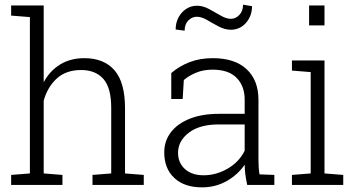

<svg xmlns="http://www.w3.org/2000/svg" viewBox="-20 -785 1528 815"><path d="M27.3 0V-42.5L106.9 -48.8V-712.4L27.3 -718.8V-761.7H165.5V-436Q191.4 -484.4 235.1 -511.2Q278.8 -538.1 337.9 -538.1Q421.4 -538.1 466.1 -486.6Q510.7 -435.1 510.7 -325.7V-48.8L590.3 -42.5V0H372.6V-42.5L452.1 -48.8V-326.7Q452.1 -413.1 418.5 -450.4Q384.8 -487.8 324.7 -487.8Q260.3 -487.8 220.9 -451.7Q181.6 -415.5 165.5 -357.9V-48.8L245.1 -42.5V0Z M837.4 10.3Q762.2 10.3 719.7 -29.8Q677.2 -69.8 677.2 -138.2Q677.2 -187 705.6 -223.9Q733.9 -260.7 785.9 -281.2Q837.9 -301.8 909.2 -301.8H1018.6V-362.3Q1018.6 -419.4 984.6 -454.3Q950.7 -489.3 882.3 -489.3Q843.8 -489.3 813.2 -476.8Q782.7 -464.4 760.3 -445.3L755.4 -364.7H707V-475.1Q741.2 -504.4 784.7 -521.2Q828.1 -538.1 883.3 -538.1Q976.6 -538.1 1026.9 -491.2Q1077.1 -444.3 1077.1 -361.3V-106.4Q1077.1 -90.8 1078.1 -75.4Q1079.1 -60.1 1081.5 -44.9L1144.5 -42.5V0H1029.3Q1023.4 -28.8 1021.2 -46.4Q1019 -64 1018.6 -85.9Q989.7 -43.5 942.4 -16.6Q895 10.3 837.4 10.3ZM844.2 -41Q898.4 -41 947 -69.6Q995.6 -98.1 1018.6 -145.5V-256.8H908.7Q827.6 -256.8 781.7 -221.9Q735.8 -187 735.8 -136.2Q735.8 -93.8 765.1 -67.4Q794.4 -41 844.2 -41ZM763.7 -654.8 725.6 -659.7Q725.6 -688.5 737.8 -711.2Q750 -733.9 770.5 -747.3Q791 -760.7 815.9 -760.7Q841.3 -760.7 867.2 -746.8Q893.1 -732.9 916.7 -719Q940.4 -705.1 960 -705.1Q980 -705.1 995.8 -721.4Q1011.7 -737.8 1011.7 -765.1L1049.8 -758.8Q1049.8 -730 1037.6 -707.3Q1025.4 -684.6 1005.4 -671.6Q985.4 -658.7 960.4 -658.7Q934.6 -658.7 908.7 -672.4Q882.8 -686 859.1 -700Q835.4 -713.9 815.4 -713.9Q794.9 -713.9 779.3 -698Q763.7 -682.1 763.7 -654.8Z M1219.2 0V-42.5L1298.8 -48.8V-479L1219.2 -485.4V-528.3H1357.4V-48.8L1437 -42.5V0ZM1292 -677.2V-761.7H1357.4V-677.2Z"/></svg>

Font: Roboto Slab LO Light
Style: Regular
Weight: 300
Designer: Google
Version: Version 2.000